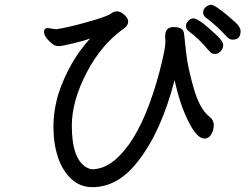

<svg xmlns="http://www.w3.org/2000/svg" viewBox="-20 -761 1040 794"><path d="M868 -538Q855 -538 845 -550Q802 -602 758 -634Q749 -642 749 -654Q749 -665 759 -675Q769 -685 780 -685Q802 -685 872 -619Q903 -591 903 -574Q903 -556 886 -543Q879 -538 868 -538ZM362 13Q312 13 275.5 -20.5Q239 -54 220 -110Q201 -166 201 -236Q201 -305 222 -374Q266 -507 353 -602Q327 -592 280 -581Q233 -570 224 -570Q214 -570 204 -574Q162 -605 162 -629Q162 -645 178 -645L212 -640Q256 -646 342 -670Q428 -694 442 -707Q452 -714 465 -714Q478 -714 494 -700Q510 -686 510 -672Q510 -657 495 -645Q400 -579 338.5 -461Q277 -343 277 -241Q277 -102 339 -68Q353 -61 360 -61Q440 -61 513.5 -164Q587 -267 640 -466Q664 -559 664 -586L663 -612Q663 -649 698 -649Q718 -649 729 -642.5Q740 -636 741.5 -618.5Q743 -601 750 -540.5Q757 -480 781 -396.5Q805 -313 842 -282Q864 -266 864 -244Q864 -222 853.5 -205Q843 -188 826 -188Q794 -188 758.5 -260Q723 -332 702 -430Q647 -216 549 -92Q467 13 362 13ZM942 -597Q930 -597 920 -607Q876 -655 829 -690Q820 -698 820 -710Q820 -722 830.5 -731.5Q841 -741 853 -741Q873 -741 953 -669Q975 -649 975 -632Q975 -597 942 -597Z"/></svg>

Font: LXGW WenKai Lite
Style: Bold
Weight: 700
Designer: LXGW / Fontworks Inc.
Foundry: LXGW / Fontworks Inc.
Version: Version 1.330;April 28, 2024